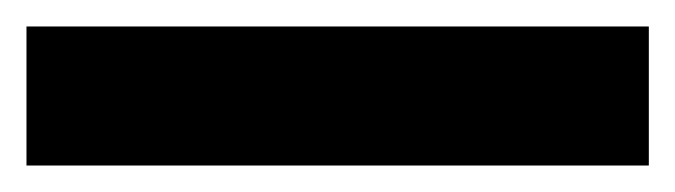

<svg xmlns="http://www.w3.org/2000/svg" viewBox="-20 -19 510 145"><path d="M0 106V1H470V106Z"/></svg>

Font: Literata 18pt Black
Style: Regular
Weight: 900
Designer: Latin by Veronika Burian and Jose Scaglione. Greek by Irene Vlachou. Cyrillic by Vera Evstafieva.
Foundry: TypeTogether
Version: Version 3.103;gftools[0.9.29]